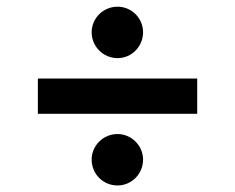

<svg xmlns="http://www.w3.org/2000/svg" viewBox="-20 -580 713 582"><path d="M336.3 -403.8C378.9 -403.8 413.7 -438.9 413.7 -482.2C413.7 -524.9 378.9 -559.7 336.3 -559.7C293 -559.7 257.8 -524.9 257.8 -482.2C257.8 -438.9 293 -403.8 336.3 -403.8ZM577.8 -342H94.8V-235.1H577.8ZM336.3 -17.8C378.6 -17.8 413.7 -52.6 413.7 -96.2C413.7 -138.5 378.6 -173.7 336.3 -173.7C292.6 -173.7 257.8 -138.5 257.8 -96.2C257.8 -52.6 292.6 -17.8 336.3 -17.8Z"/></svg>

Font: TID UI Semi Bold
Style: Regular
Weight: 600
Designer: The TID Project Authors
Foundry: Bakken & Bæck
Version: Version 1.001;hotconv 1.0.109;makeotfexe 2.5.65596